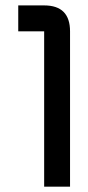

<svg xmlns="http://www.w3.org/2000/svg" viewBox="-20 -704 333 724"><path d="M244.1 -585.9V0H146.5V-585.9H48.8V-683.6H146.5Q244.1 -683.6 244.1 -585.9Z"/></svg>

Font: BabelStone Runic Norn
Style: Regular
Weight: 400
Designer: Andrew West
Foundry: BabelStone
Version: Version 3.002 March 14, 2022